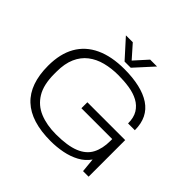

<svg xmlns="http://www.w3.org/2000/svg" viewBox="-207 -1089 1321 1321"><g transform="rotate(45 453.5 -428.5)"><path d="M452 12Q262 12 167.5 -76.5Q73 -165 73 -343Q73 -459 118 -538Q163 -617 250 -657.5Q337 -698 461 -698Q543 -698 608 -683Q673 -668 718 -638Q763 -608 786 -561.5Q809 -515 809 -451H743Q743 -508 720.5 -544.5Q698 -581 659 -602Q620 -623 569 -631Q518 -639 461 -639Q394 -639 336 -624Q278 -609 234.5 -575.5Q191 -542 167 -487.5Q143 -433 143 -355V-332Q143 -228 181 -165.5Q219 -103 287 -75Q355 -47 445 -47Q557 -47 622 -73.5Q687 -100 714.5 -152.5Q742 -205 742 -280V-298H442V-356H810V0H756L746 -103Q717 -61 670 -35.5Q623 -10 566.5 1Q510 12 452 12ZM304 -869H371L470 -757H439L540 -869H607L485 -735H425Z"/></g></svg>

Font: Archivo SemiExpanded ExtraLight
Style: Regular
Weight: 250
Width: 6
Designer: Hector Gatti
Foundry: Omnibus-Type
Version: Version 2.001